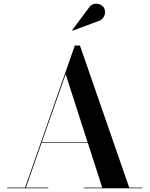

<svg xmlns="http://www.w3.org/2000/svg" viewBox="-20 -1009 802 1029"><path d="M507.5 -896C540 -904.5 551.5 -944 536.5 -968.5C522.5 -990.5 479.5 -1002 456 -967L366.5 -847L368.5 -844.5ZM18.5 -3.5V0H238.5V-3.5H119L202.5 -242.5H451L528 -3.5H429V0H744V-3.5H672.5L408.5 -765H381L114.5 -3.5ZM332 -611.5 449.5 -246H203.5Z"/></svg>

Font: Bodoni* 48pt Medium
Style: Regular
Weight: 500
Version: Version 2.3